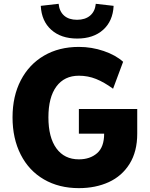

<svg xmlns="http://www.w3.org/2000/svg" viewBox="-20 -977 786 1009"><path d="M45.9 -360.4Q45.9 -471.7 89.4 -555.2Q132.8 -638.7 211.4 -684.6Q290 -730.5 394.5 -730.5Q461.9 -730.5 524.9 -709Q587.9 -687.5 627 -652.3L574.2 -510.7Q527.3 -544.9 484.9 -562Q442.4 -579.1 394.5 -579.1Q318.4 -579.1 276.4 -522.5Q234.4 -465.8 234.4 -360.4Q234.4 -254.9 276.4 -197.3Q318.4 -139.6 394.5 -139.6Q453.1 -139.6 490.2 -171.9Q527.3 -204.1 527.3 -274.4H394.5V-404.3H701.2V-274.4Q701.2 -180.7 661.1 -116.2Q621.1 -51.8 551.8 -20Q482.4 11.7 394.5 11.7Q290 11.7 210.9 -34.2Q131.8 -80.1 88.9 -164.6Q45.9 -249 45.9 -360.4ZM194.3 -946.3 288.1 -957Q292 -917 316.9 -895Q341.8 -873 384.8 -873Q427.7 -873 453.6 -895Q479.5 -917 483.4 -957L577.1 -946.3Q573.2 -866.2 522 -820.3Q470.7 -774.4 385.7 -774.4Q300.8 -774.4 249.5 -820.3Q198.2 -866.2 194.3 -946.3Z"/></svg>

Font: Min Sans Black
Style: Regular
Weight: 900
Designer: Jinseong-Kim, NotoSansCJK, Nunito
Foundry: Jinseong-Kim
Version: Version 1.000